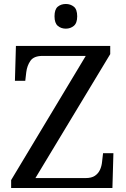

<svg xmlns="http://www.w3.org/2000/svg" viewBox="-20 -945 632 965"><path d="M36 0V-40L411 -664H194Q150 -664 133 -639.5Q116 -615 112 -582L107 -539H55L60 -714H534V-673L158 -50H410Q440 -50 457 -61.5Q474 -73 482.5 -91.5Q491 -110 493 -132L498 -175H550L545 0ZM311 -801Q287 -801 270.5 -815Q254 -829 254 -863Q254 -898 270.5 -911.5Q287 -925 311 -925Q334 -925 351 -911.5Q368 -898 368 -863Q368 -829 351 -815Q334 -801 311 -801Z"/></svg>

Font: Noto Naskh Arabic UI
Style: Regular
Weight: 400
Designer: Monotype Design Team, David Williams, Mohamad Dakak and Nizar Qandah
Foundry: Monotype Imaging Inc.
Version: Version 2.014